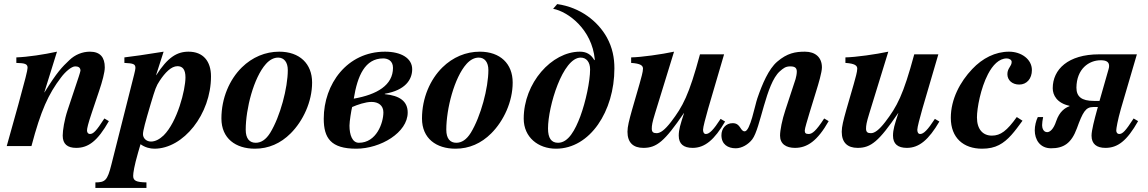

<svg xmlns="http://www.w3.org/2000/svg" viewBox="-20 -715 5622 940"><path d="M491 -135C451 -73 437 -59 420 -59C412 -59 406 -66 406 -76C406 -86 411 -109 430 -165L465 -269C481 -316 493 -361 493 -385C493 -434 471 -462 420 -462C383 -462 347 -447 320 -421C283 -386 260 -363 198 -263H197L259 -462C195 -448 116 -436 60 -434V-407C102 -406 115 -402 115 -383C115 -371 103 -324 70 -204L13 0H134C180 -174 217 -255 279 -336C299 -363 330 -390 348 -390C361 -390 374 -386 374 -369C374 -366 369 -351 366 -341L311 -176C295 -128 287 -77 287 -51C287 -10 310 9 353 9C413 9 458 -25 513 -122Z M744 -347 781 -462C679 -446 641 -440 589 -434V-407C634 -405 643 -401 643 -382C643 -372 634 -340 621 -288L525 92C506 168 495 178 447 178V205H697V178C647 177 632 170 632 146C632 132 637 98 656 32L668 -9C690 7 715 13 736 13C878 13 1013 -156 1013 -341C1013 -415 975 -462 903 -462C846 -462 801 -434 745 -347ZM888 -336C888 -275 848 -118 781 -52C762 -34 741 -22 719 -22C697 -22 680 -38 680 -58C680 -75 691 -116 718 -207C740 -280 744 -293 762 -320C788 -359 818 -391 849 -391C873 -391 888 -376 888 -336Z M1508 -311C1508 -403 1447 -462 1347 -462C1279 -462 1215 -435 1164 -385C1104 -326 1064 -235 1064 -135C1064 -37 1134 13 1228 13C1295 13 1354 -13 1403 -62C1464 -123 1508 -217 1508 -311ZM1389 -372C1389 -285 1352 -145 1303 -65C1282 -31 1258 -16 1232 -16C1202 -16 1183 -36 1183 -80C1183 -182 1222 -335 1282 -402C1301 -423 1321 -433 1342 -433C1371 -433 1389 -410 1389 -372Z M1864 -256C1964 -273 1998 -325 1998 -376C1998 -430 1944 -462 1865 -462C1679 -462 1565 -303 1565 -134C1565 -39 1600 13 1724 13C1843 13 1976 -66 1976 -164C1976 -219 1937 -247 1864 -254ZM1904 -383C1904 -298 1826 -252 1712 -232C1730 -344 1767 -429 1856 -429C1877 -429 1904 -419 1904 -383ZM1857 -165C1857 -113 1823 -16 1737 -16C1705 -16 1691 -54 1691 -100C1691 -121 1700 -176 1704 -191C1729 -202 1769 -216 1799 -216C1832 -216 1857 -199 1857 -165Z M2490 -311C2490 -403 2429 -462 2329 -462C2261 -462 2197 -435 2146 -385C2086 -326 2046 -235 2046 -135C2046 -37 2116 13 2210 13C2277 13 2336 -13 2385 -62C2446 -123 2490 -217 2490 -311ZM2371 -372C2371 -285 2334 -145 2285 -65C2264 -31 2240 -16 2214 -16C2184 -16 2165 -36 2165 -80C2165 -182 2204 -335 2264 -402C2283 -423 2303 -433 2324 -433C2353 -433 2371 -410 2371 -372Z M2688 -672C2761 -658 2878 -572 2892 -424L2890 -420C2873 -450 2850 -462 2819 -462C2681 -462 2544 -309 2544 -134C2544 -43 2615 13 2702 13C2869 13 2988 -171 2988 -380C2988 -431 2979 -481 2951 -532C2907 -611 2821 -679 2708 -695ZM2869 -375C2869 -318 2848 -218 2821 -145C2796 -79 2763 -16 2712 -16C2679 -16 2663 -39 2663 -86C2663 -194 2735 -433 2823 -433C2851 -433 2869 -411 2869 -375Z M3508 -133C3473 -79 3453 -59 3436 -59C3425 -59 3422 -70 3422 -80C3422 -92 3434 -137 3447 -183L3525 -449H3407C3353 -249 3323 -194 3265 -118C3235 -79 3213 -63 3195 -63C3179 -63 3171 -68 3171 -85C3171 -100 3173 -115 3187 -160L3280 -462C3219 -449 3121 -435 3070 -434V-407C3116 -404 3128 -394 3128 -379C3128 -363 3119 -333 3111 -304L3074 -176C3060 -126 3052 -95 3052 -70C3052 -17 3080 9 3130 9C3195 9 3234 -23 3328 -161H3329C3311 -106 3303 -80 3303 -51C3303 -10 3327 9 3371 9C3431 9 3478 -31 3530 -120Z M4015 -135C3975 -73 3956 -59 3939 -59C3924 -59 3920 -64 3920 -76C3920 -86 3933 -128 3944 -165L3976 -269C3987 -304 4004 -361 4004 -385C4004 -434 3972 -462 3921 -462C3874 -462 3834 -455 3785 -413C3743 -377 3712 -304 3688 -234C3676 -200 3653 -72 3626 -72C3603 -72 3607 -112 3567 -112C3533 -112 3512 -85 3512 -53C3512 -8 3544 11 3582 11C3612 11 3644 -8 3663 -33C3704 -87 3729 -305 3798 -366C3816 -382 3827 -390 3849 -390C3874 -390 3881 -381 3881 -364C3881 -354 3878 -338 3875 -328L3825 -176C3809 -128 3799 -77 3799 -51C3799 -10 3829 9 3872 9C3932 9 3982 -25 4037 -122Z M4557 -133C4522 -79 4502 -59 4485 -59C4474 -59 4471 -70 4471 -80C4471 -92 4483 -137 4496 -183L4574 -449H4456C4402 -249 4372 -194 4314 -118C4284 -79 4262 -63 4244 -63C4228 -63 4220 -68 4220 -85C4220 -100 4222 -115 4236 -160L4329 -462C4268 -449 4170 -435 4119 -434V-407C4165 -404 4177 -394 4177 -379C4177 -363 4168 -333 4160 -304L4123 -176C4109 -126 4101 -95 4101 -70C4101 -17 4129 9 4179 9C4244 9 4283 -23 4377 -161H4378C4360 -106 4352 -80 4352 -51C4352 -10 4376 9 4420 9C4480 9 4527 -31 4579 -120Z M4958 -142C4910 -75 4879 -51 4836 -51C4792 -51 4763 -82 4763 -140C4763 -185 4781 -283 4817 -352C4840 -396 4871 -429 4909 -429C4921 -429 4933 -422 4933 -412C4933 -390 4912 -382 4912 -352C4912 -322 4936 -301 4970 -301C5007 -301 5032 -330 5032 -372C5032 -425 4980 -462 4920 -462C4853 -462 4790 -430 4740 -377C4681 -315 4635 -230 4635 -138C4635 -40 4697 13 4788 13C4821 13 4848 7 4871 -5C4916 -28 4948 -72 4986 -124Z M5530 -135C5490 -73 5476 -59 5459 -59C5451 -59 5445 -66 5445 -76C5445 -86 5452 -127 5468 -183L5546 -449H5361C5209 -449 5134 -375 5134 -283C5134 -249 5155 -210 5216 -197V-195C5194 -187 5167 -169 5151 -122C5138 -82 5120 -68 5107 -68C5087 -68 5082 -90 5082 -102C5082 -113 5084 -126 5087 -142H5061C5052 -124 5046 -98 5046 -77C5046 -32 5071 11 5126 11C5187 11 5225 -13 5252 -86C5281 -166 5295 -191 5332 -191H5355L5351 -177C5338 -130 5324 -76 5324 -51C5324 -10 5349 9 5392 9C5452 9 5497 -25 5552 -122ZM5363 -221H5335C5275 -221 5250 -242 5250 -286C5251 -378 5311 -420 5369 -420C5396 -420 5410 -412 5410 -392C5410 -387 5409 -381 5407 -375Z"/></svg>

Font: XITS
Style: Bold Italic
Weight: 700
Italic angle: -16.33°
Designer: MicroPress Inc., with final additions and corrections provided by Coen Hoffman, Elsevier (retired)
Version: Version 1.105